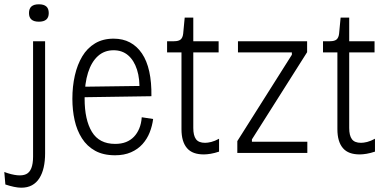

<svg xmlns="http://www.w3.org/2000/svg" viewBox="-65 -712 1799 894"><path d="M34 162Q19 162 0 158Q-19 154 -40 147L-45 89Q24 114 56.5 99Q89 84 89 17V-520H145V2Q145 38 138.5 67Q132 96 118.5 117.5Q105 139 84 150.5Q63 162 34 162ZM116 -611Q93 -611 81.5 -621Q70 -631 70 -651Q70 -672 81.5 -682Q93 -692 116 -692Q139 -692 150.5 -682Q162 -672 162 -651Q162 -631 150.5 -621Q139 -611 116 -611Z M471 11Q416 11 378 -10Q340 -31 316.5 -68Q293 -105 282.5 -152Q272 -199 272 -252Q272 -310 283.5 -360.5Q295 -411 318 -449.5Q341 -488 377.5 -510Q414 -532 464 -532Q507 -532 540 -514.5Q573 -497 596 -463Q619 -429 630 -379Q641 -329 640 -264L308 -259V-308L603 -312L584 -283Q587 -344 573 -387.5Q559 -431 531.5 -454.5Q504 -478 464 -478Q421 -478 391 -451Q361 -424 345 -374Q329 -324 329 -253Q329 -154 363 -98Q397 -42 471 -42Q500 -42 521.5 -50.5Q543 -59 558.5 -75Q574 -91 583.5 -114Q593 -137 595 -166L648 -158Q644 -126 632 -95.5Q620 -65 598.5 -41Q577 -17 545 -3Q513 11 471 11Z M884 7Q858 7 838.5 0Q819 -7 806 -22Q793 -37 786.5 -59Q780 -81 780 -111V-468H713V-520H745Q767 -520 776.5 -528.5Q786 -537 788 -556L795 -630H835V-520H953V-468H835V-116Q835 -81 847.5 -64Q860 -47 890 -47Q902 -47 918.5 -51Q935 -55 955 -66V-6Q934 1 916 4Q898 7 884 7Z M1040 0V-55L1294 -457V-468H1043V-520H1365V-469L1108 -63V-52H1366V0Z M1610 7Q1584 7 1564.5 0Q1545 -7 1532 -22Q1519 -37 1512.5 -59Q1506 -81 1506 -111V-468H1439V-520H1471Q1493 -520 1502.5 -528.5Q1512 -537 1514 -556L1521 -630H1561V-520H1679V-468H1561V-116Q1561 -81 1573.5 -64Q1586 -47 1616 -47Q1628 -47 1644.5 -51Q1661 -55 1681 -66V-6Q1660 1 1642 4Q1624 7 1610 7Z"/></svg>

Font: Bricolage Grotesque SemiCondensed ExtraLight
Style: Regular
Weight: 250
Width: 4
Designer: Mathieu Triay
Foundry: Atelier Triay
Version: Version 1.000;gftools[0.9.30]